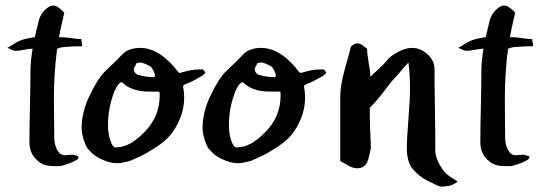

<svg xmlns="http://www.w3.org/2000/svg" viewBox="-20 -617 1989 704"><path d="M6.8 -441.4Q16.6 -446.3 28.3 -454.1Q40 -461.9 50.8 -466.8Q61.5 -471.7 74.2 -474.6Q76.2 -474.6 88.9 -477.5Q101.6 -480.5 107.4 -480.5Q110.4 -493.2 122.1 -541Q127.9 -565.4 147.5 -583Q162.1 -596.7 175.8 -596.7Q191.4 -596.7 215.8 -570.3Q201.2 -509.8 196.3 -480.5H206.1Q219.7 -480.5 241.7 -477.1Q263.7 -473.6 278.3 -473.6Q278.3 -468.8 279.8 -460.9Q281.2 -453.1 281.2 -447.3Q256.8 -447.3 239.3 -446.3Q221.7 -445.3 212.9 -444.3Q204.1 -443.4 199.7 -441.9Q195.3 -440.4 192.9 -439.5Q190.4 -438.5 189.5 -438.5Q177.7 -349.6 177.7 -258.8Q177.7 -238.3 178.2 -196.3Q178.7 -154.3 178.7 -132.8V-119.1Q178.7 -77.1 197.3 -56.6Q205.1 -47.9 218.8 -47.9Q222.7 -47.9 231 -48.8Q239.3 -49.8 244.1 -49.8Q245.1 -49.8 247.6 -49.3Q250 -48.8 252 -48.8Q253.9 -47.9 257.3 -46.9Q260.7 -45.9 263.2 -45.4Q265.6 -44.9 267.1 -43Q268.6 -41 267.6 -39.1Q266.6 -35.2 263.7 -32.7Q260.7 -30.3 257.8 -28.8Q254.9 -27.3 250.5 -25.4Q246.1 -23.4 243.2 -21.5Q239.3 -20.5 222.7 -14.2Q206.1 -7.8 194.3 -7.8H178.7Q141.6 -7.8 122.1 -24.4Q87.9 -50.8 87.9 -93.8Q87.9 -144.5 89.8 -226.6Q91.8 -308.6 91.8 -360.4Q91.8 -391.6 99.6 -438.5Q87.9 -438.5 68.8 -434.6Q49.8 -430.7 37.1 -430.7Q32.2 -430.7 27.3 -432.6Q22.5 -434.6 16.6 -437.5Q10.7 -440.4 6.8 -441.4Z M376 -158.2Q376 -126 384.8 -101.1Q393.6 -76.2 403.3 -76.2Q404.3 -76.2 406.2 -76.7Q408.2 -77.1 409.2 -77.1Q456.1 -77.1 510.7 -133.8Q565.4 -190.4 565.4 -265.6V-276.4Q565.4 -281.2 558.6 -281.2H526.4Q462.9 -281.2 429.7 -313.5Q428.7 -315.4 424.8 -315.4Q418 -315.4 406.7 -296.4Q395.5 -277.3 385.7 -238.8Q376 -200.2 376 -158.2ZM477.5 -377.9Q470.7 -369.1 470.7 -362.3Q470.7 -354.5 478.5 -346.7Q481.4 -342.8 502.4 -338.4Q523.4 -334 541 -334Q547.9 -334 547.9 -340.8Q547.9 -351.6 534.2 -371.1Q532.2 -374 517.1 -380.9Q502 -387.7 494.1 -387.7H492.2Q477.5 -387.7 477.5 -377.9ZM710 -362.3H724.6L733.4 -350.6L721.7 -338.9Q714.8 -335.9 705.1 -330.1Q695.3 -324.2 685.5 -319.3Q675.8 -314.5 670.4 -312.5Q665 -310.5 660.2 -308.6Q655.3 -306.6 653.3 -304.7Q651.4 -302.7 651.4 -299.8Q655.3 -279.3 655.3 -260.7Q655.3 -217.8 639.6 -181.2Q624 -144.5 604.5 -121.6Q585 -98.6 552.7 -77.6Q520.5 -56.6 502.4 -47.9Q484.4 -39.1 457 -27.3Q456.1 -27.3 450.2 -25.4Q422.9 -18.6 411.1 -18.6Q388.7 -18.6 366.7 -26.9Q344.7 -35.2 334 -43L322.3 -50.8L303.7 -69.3Q295.9 -78.1 287.6 -102.5Q279.3 -127 279.3 -148.4Q279.3 -205.1 308.1 -265.6Q336.9 -326.2 362.3 -352.5Q383.8 -373 383.8 -373Q390.6 -379.9 396 -384.8Q401.4 -389.6 403.8 -392.1Q406.2 -394.5 407.2 -395.5Q408.2 -396.5 409.7 -397.9Q411.1 -399.4 416 -404.8Q420.9 -410.2 430.7 -419.9Q454.1 -441.4 495.1 -441.4Q549.8 -441.4 603.5 -387.7Q612.3 -378.9 619.6 -370.1Q627 -361.3 629.4 -357.9Q631.8 -354.5 634.3 -352.1Q636.7 -349.6 639.6 -349.6Q640.6 -349.6 650.4 -352.5Q660.2 -355.5 676.3 -358.9Q692.4 -362.3 710 -362.3Z M819.3 -158.2Q819.3 -126 828.1 -101.1Q836.9 -76.2 846.7 -76.2Q847.7 -76.2 849.6 -76.7Q851.6 -77.1 852.5 -77.1Q899.4 -77.1 954.1 -133.8Q1008.8 -190.4 1008.8 -265.6V-276.4Q1008.8 -281.2 1002 -281.2H969.7Q906.2 -281.2 873 -313.5Q872.1 -315.4 868.2 -315.4Q861.3 -315.4 850.1 -296.4Q838.9 -277.3 829.1 -238.8Q819.3 -200.2 819.3 -158.2ZM920.9 -377.9Q914.1 -369.1 914.1 -362.3Q914.1 -354.5 921.9 -346.7Q924.8 -342.8 945.8 -338.4Q966.8 -334 984.4 -334Q991.2 -334 991.2 -340.8Q991.2 -351.6 977.5 -371.1Q975.6 -374 960.4 -380.9Q945.3 -387.7 937.5 -387.7H935.5Q920.9 -387.7 920.9 -377.9ZM1153.3 -362.3H1168L1176.8 -350.6L1165 -338.9Q1158.2 -335.9 1148.4 -330.1Q1138.7 -324.2 1128.9 -319.3Q1119.1 -314.5 1113.8 -312.5Q1108.4 -310.5 1103.5 -308.6Q1098.6 -306.6 1096.7 -304.7Q1094.7 -302.7 1094.7 -299.8Q1098.6 -279.3 1098.6 -260.7Q1098.6 -217.8 1083 -181.2Q1067.4 -144.5 1047.9 -121.6Q1028.3 -98.6 996.1 -77.6Q963.9 -56.6 945.8 -47.9Q927.7 -39.1 900.4 -27.3Q899.4 -27.3 893.6 -25.4Q866.2 -18.6 854.5 -18.6Q832 -18.6 810.1 -26.9Q788.1 -35.2 777.3 -43L765.6 -50.8L747.1 -69.3Q739.3 -78.1 731 -102.5Q722.7 -127 722.7 -148.4Q722.7 -205.1 751.5 -265.6Q780.3 -326.2 805.7 -352.5Q827.1 -373 827.1 -373Q834 -379.9 839.4 -384.8Q844.7 -389.6 847.2 -392.1Q849.6 -394.5 850.6 -395.5Q851.6 -396.5 853 -397.9Q854.5 -399.4 859.4 -404.8Q864.3 -410.2 874 -419.9Q897.5 -441.4 938.5 -441.4Q993.2 -441.4 1046.9 -387.7Q1055.7 -378.9 1063 -370.1Q1070.3 -361.3 1072.8 -357.9Q1075.2 -354.5 1077.6 -352.1Q1080.1 -349.6 1083 -349.6Q1084 -349.6 1093.8 -352.5Q1103.5 -355.5 1119.6 -358.9Q1135.7 -362.3 1153.3 -362.3Z M1330.1 -32.2Q1321.3 0 1289.1 0Q1273.4 0 1253.9 -11.7Q1234.4 -23.4 1227.5 -26.4V-261.7Q1227.5 -304.7 1245.1 -366.2Q1262.7 -427.7 1266.6 -446.3Q1269.5 -448.2 1273.9 -451.7Q1278.3 -455.1 1282.2 -456.5Q1286.1 -458 1290 -458Q1296.9 -458 1302.7 -455.1Q1308.6 -452.1 1314.9 -446.8Q1321.3 -441.4 1326.2 -438.5Q1326.2 -418 1332 -386.2Q1337.9 -354.5 1337.9 -335.9Q1365.2 -360.4 1380.9 -376Q1396.5 -391.6 1399.4 -396Q1402.3 -400.4 1407.7 -405.3Q1413.1 -410.2 1424.8 -418Q1461.9 -441.4 1491.2 -441.4Q1522.5 -441.4 1549.8 -416Q1573.2 -393.6 1573.2 -362.3Q1573.2 -304.7 1574.7 -213.4Q1576.2 -122.1 1576.2 -63.5Q1576.2 -35.2 1602.5 3.9Q1610.4 14.6 1618.2 21.5Q1626 28.3 1638.7 36.1Q1651.4 43.9 1658.2 49.8Q1654.3 51.8 1644 57.6Q1633.8 63.5 1626 64.5Q1623 64.5 1614.7 65.9Q1606.4 67.4 1602.5 67.4Q1591.8 67.4 1578.1 60.5Q1552.7 47.9 1543.5 43.5Q1534.2 39.1 1519 27.3Q1503.9 15.6 1491.2 0Q1471.7 -26.4 1471.7 -74.2Q1471.7 -106.4 1477.5 -179.2Q1483.4 -252 1483.4 -293.9Q1483.4 -347.7 1477.5 -387.7Q1466.8 -377 1450.7 -357.4Q1434.6 -337.9 1427.7 -331.1Q1415 -318.4 1386.7 -280.8Q1358.4 -243.2 1335.9 -221.7Q1335.9 -180.7 1336.9 -149.4Q1337.9 -118.2 1338.9 -101.6Q1339.8 -85 1339.8 -79.1Q1339.8 -67.4 1330.1 -32.2Z M1660.2 -441.4Q1669.9 -446.3 1681.6 -454.1Q1693.4 -461.9 1704.1 -466.8Q1714.8 -471.7 1727.5 -474.6Q1729.5 -474.6 1742.2 -477.5Q1754.9 -480.5 1760.7 -480.5Q1763.7 -493.2 1775.4 -541Q1781.2 -565.4 1800.8 -583Q1815.4 -596.7 1829.1 -596.7Q1844.7 -596.7 1869.1 -570.3Q1854.5 -509.8 1849.6 -480.5H1859.4Q1873 -480.5 1895 -477.1Q1917 -473.6 1931.6 -473.6Q1931.6 -468.8 1933.1 -460.9Q1934.6 -453.1 1934.6 -447.3Q1910.2 -447.3 1892.6 -446.3Q1875 -445.3 1866.2 -444.3Q1857.4 -443.4 1853 -441.9Q1848.6 -440.4 1846.2 -439.5Q1843.8 -438.5 1842.8 -438.5Q1831.1 -349.6 1831.1 -258.8Q1831.1 -238.3 1831.5 -196.3Q1832 -154.3 1832 -132.8V-119.1Q1832 -77.1 1850.6 -56.6Q1858.4 -47.9 1872.1 -47.9Q1876 -47.9 1884.3 -48.8Q1892.6 -49.8 1897.5 -49.8Q1898.4 -49.8 1900.9 -49.3Q1903.3 -48.8 1905.3 -48.8Q1907.2 -47.9 1910.6 -46.9Q1914.1 -45.9 1916.5 -45.4Q1918.9 -44.9 1920.4 -43Q1921.9 -41 1920.9 -39.1Q1919.9 -35.2 1917 -32.7Q1914.1 -30.3 1911.1 -28.8Q1908.2 -27.3 1903.8 -25.4Q1899.4 -23.4 1896.5 -21.5Q1892.6 -20.5 1876 -14.2Q1859.4 -7.8 1847.7 -7.8H1832Q1794.9 -7.8 1775.4 -24.4Q1741.2 -50.8 1741.2 -93.8Q1741.2 -144.5 1743.2 -226.6Q1745.1 -308.6 1745.1 -360.4Q1745.1 -391.6 1752.9 -438.5Q1741.2 -438.5 1722.2 -434.6Q1703.1 -430.7 1690.4 -430.7Q1685.5 -430.7 1680.7 -432.6Q1675.8 -434.6 1669.9 -437.5Q1664.1 -440.4 1660.2 -441.4Z"/></svg>

Font: Shelly2023
Style: Regular
Weight: 400
Version: Version 0.2